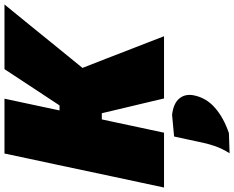

<svg xmlns="http://www.w3.org/2000/svg" viewBox="-122 -639 1046 858"><g transform="rotate(-90 401.0 -210.0)"><path d="M-8 0Q4 -55.5 15 -107.5Q26 -159.5 41 -229L93 -474Q108 -544 119.8 -599Q131.5 -654 144 -713H389Q376.5 -655 364.8 -599.8Q353 -544.5 338 -474L336.5 -467H359L422 -562.5Q444 -596 467.2 -631.2Q490.5 -666.5 521 -713H810Q761.5 -653.5 714.2 -595.5Q667 -537.5 619 -478L526.5 -364.5L568.5 -257Q584 -217 602.2 -169.8Q620.5 -122.5 638 -77.8Q655.5 -33 668 0H390Q380 -43 371 -80.5Q362 -118 353 -156L324 -278H296.5L286 -229.5Q271 -159.5 260 -107.5Q249 -55.5 237 0ZM145 293Q166 260 177.8 225.5Q189.5 191 196 156Q202 128 208 100.2Q214 72.5 220 45L317 36Q368 42 389.8 68.2Q411.5 94.5 404 133Q393 188.5 348.5 227.5Q304 266.5 235 290Z"/></g></svg>

Font: Commissioner Black
Style: Italic
Weight: 900
Italic angle: -12°
Designer: Kostas Bartsokas
Foundry: Kostas Bartsokas
Version: Version 1.000; ttfautohint (v1.8.3)